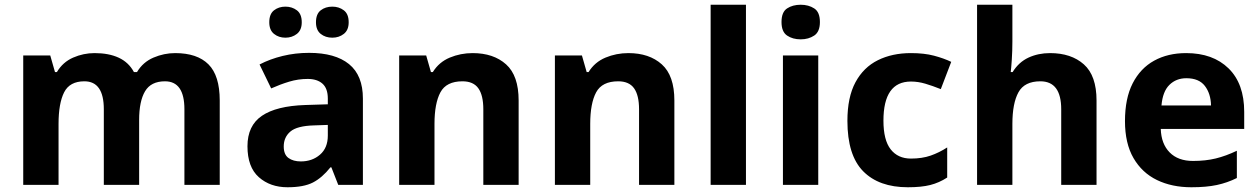

<svg xmlns="http://www.w3.org/2000/svg" viewBox="-20 -780 5312 810"><path d="M719 -556Q812 -556 859.5 -508.5Q907 -461 907 -356V0H758V-319Q758 -437 676 -437Q617 -437 592 -395Q567 -353 567 -274V0H418V-319Q418 -437 336 -437Q274 -437 250.5 -390.5Q227 -344 227 -257V0H78V-546H192L212 -476H220Q245 -518 288.5 -537Q332 -556 379 -556Q439 -556 481 -536.5Q523 -517 545 -476H558Q583 -518 627.5 -537Q672 -556 719 -556Z M1284 -557Q1394 -557 1452.5 -509.5Q1511 -462 1511 -364V0H1407L1378 -74H1374Q1339 -30 1300 -10Q1261 10 1193 10Q1120 10 1072 -32.5Q1024 -75 1024 -163Q1024 -250 1085 -291.5Q1146 -333 1268 -337L1363 -340V-364Q1363 -407 1340.5 -427Q1318 -447 1278 -447Q1238 -447 1200 -435.5Q1162 -424 1124 -407L1075 -508Q1119 -531 1172.5 -544Q1226 -557 1284 -557ZM1305 -251Q1233 -249 1205 -225Q1177 -201 1177 -162Q1177 -128 1197 -113.5Q1217 -99 1249 -99Q1297 -99 1330 -127.5Q1363 -156 1363 -208V-253ZM1116 -686Q1116 -721 1136 -736.5Q1156 -752 1184 -752Q1212 -752 1232.5 -736.5Q1253 -721 1253 -686Q1253 -653 1232.5 -637Q1212 -621 1184 -621Q1156 -621 1136 -637Q1116 -653 1116 -686ZM1313 -686Q1313 -721 1333 -736.5Q1353 -752 1382 -752Q1410 -752 1430.5 -736.5Q1451 -721 1451 -686Q1451 -653 1430.5 -637Q1410 -621 1382 -621Q1353 -621 1333 -637Q1313 -653 1313 -686Z M1974 -556Q2062 -556 2115 -508.5Q2168 -461 2168 -356V0H2019V-319Q2019 -378 1998 -407.5Q1977 -437 1931 -437Q1863 -437 1838 -390.5Q1813 -344 1813 -257V0H1664V-546H1778L1798 -476H1806Q1832 -518 1877.5 -537Q1923 -556 1974 -556Z M2631 -556Q2719 -556 2772 -508.5Q2825 -461 2825 -356V0H2676V-319Q2676 -378 2655 -407.5Q2634 -437 2588 -437Q2520 -437 2495 -390.5Q2470 -344 2470 -257V0H2321V-546H2435L2455 -476H2463Q2489 -518 2534.5 -537Q2580 -556 2631 -556Z M3127 0H2978V-760H3127Z M3358 -760Q3391 -760 3415 -744.5Q3439 -729 3439 -687Q3439 -646 3415 -630Q3391 -614 3358 -614Q3324 -614 3300.5 -630Q3277 -646 3277 -687Q3277 -729 3300.5 -744.5Q3324 -760 3358 -760ZM3432 -546V0H3283V-546Z M3810 10Q3688 10 3621.5 -57.5Q3555 -125 3555 -270Q3555 -370 3589 -433Q3623 -496 3683.5 -526Q3744 -556 3823 -556Q3879 -556 3920.5 -545Q3962 -534 3993 -519L3949 -404Q3914 -418 3883.5 -427Q3853 -436 3823 -436Q3707 -436 3707 -271Q3707 -189 3737.5 -150Q3768 -111 3823 -111Q3870 -111 3906 -123.5Q3942 -136 3976 -158V-31Q3942 -9 3904.5 0.5Q3867 10 3810 10Z M4251 -605Q4251 -565 4248.5 -528Q4246 -491 4244 -476H4252Q4278 -518 4319 -537Q4360 -556 4410 -556Q4499 -556 4552.5 -508.5Q4606 -461 4606 -356V0H4457V-319Q4457 -437 4369 -437Q4302 -437 4276.5 -390.5Q4251 -344 4251 -257V0H4102V-760H4251Z M4984 -556Q5097 -556 5163 -491.5Q5229 -427 5229 -308V-236H4877Q4879 -173 4914.5 -137Q4950 -101 5013 -101Q5066 -101 5109 -111.5Q5152 -122 5198 -144V-29Q5158 -9 5113.5 0.5Q5069 10 5006 10Q4924 10 4861 -20.5Q4798 -51 4762 -113Q4726 -175 4726 -269Q4726 -365 4758.5 -428.5Q4791 -492 4849 -524Q4907 -556 4984 -556ZM4985 -450Q4942 -450 4913.5 -422Q4885 -394 4880 -335H5089Q5088 -385 5063 -417.5Q5038 -450 4985 -450Z"/></svg>

Font: Noto Sans Ol Chiki
Style: Bold
Weight: 700
Designer: Monotype Design Team, Lewis McGuffie
Foundry: Monotype Imaging Inc.
Version: Version 2.003; ttfautohint (v1.8.4.7-5d5b)